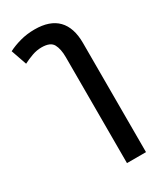

<svg xmlns="http://www.w3.org/2000/svg" viewBox="-206 -643 830 979"><g transform="rotate(-30 209.0 -154.0)"><path d="M47 -437 15 -529Q46 -545 86 -556Q126 -567 171 -567Q261 -567 306 -520.5Q351 -474 351 -384V259H239V-365Q239 -413 223.5 -441.5Q208 -470 156 -470Q128 -470 100 -460Q72 -450 47 -437Z"/></g></svg>

Font: Noto Sans Thai Looped Condensed SemiBold
Style: Regular
Weight: 600
Width: 3
Designer: Sasikarn Vongin, Ben Mitchell
Foundry: The Fontpad Ltd
Version: Version 1.001; ttfautohint (v1.8.4.7-5d5b)